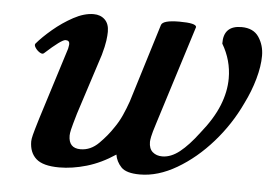

<svg xmlns="http://www.w3.org/2000/svg" viewBox="-39 -466 750 529"><g transform="rotate(5 336.0 -201.5)"><path d="M142 13Q97 13 78 -4Q59 -21 59 -52Q59 -58 62 -70Q65 -82 75 -115L138 -315Q139 -321 139.5 -323.5Q140 -326 140 -328Q140 -338 129 -338Q118 -338 73 -297Q69 -293 61.5 -297.5Q54 -302 49 -309.5Q44 -317 47 -321Q63 -340 89 -362Q115 -384 144.5 -400Q174 -416 200 -416Q219 -416 231 -404.5Q243 -393 243 -371Q243 -361 241 -346Q239 -331 232 -306L178 -139Q168 -105 165.5 -94Q163 -83 163 -77Q163 -42 196 -42Q224 -42 246.5 -64.5Q269 -87 284 -110Q296 -127 304.5 -146Q313 -165 320 -185L387 -402Q391 -416 437 -416Q484 -416 484 -405L398 -132Q389 -104 387 -93.5Q385 -83 385 -79Q385 -60 395.5 -51Q406 -42 422 -42Q446 -42 470 -61Q494 -80 521 -116Q555 -158 570.5 -196.5Q586 -235 586 -272Q586 -322 560 -366Q559 -416 609 -416Q642 -416 657 -393.5Q672 -371 672 -342Q672 -313 662 -277.5Q652 -242 635 -208Q607 -148 563 -98Q519 -48 467 -17.5Q415 13 365 13Q327 13 313 -2Q299 -17 296 -36Q257 -10 217.5 1.5Q178 13 142 13Z"/></g></svg>

Font: Junicode SmExp
Style: Bold Italic
Weight: 700
Width: 6
Italic angle: -11°
Designer: Peter S. Baker
Version: Version 2.205; ttfautohint (v1.8.4)